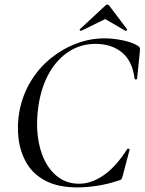

<svg xmlns="http://www.w3.org/2000/svg" viewBox="-20 -803 630 836"><path d="M318 13Q232 13 177 -16.5Q122 -46 94.5 -95Q67 -144 60.5 -201.5Q54 -259 64 -316Q78 -390 114 -449Q150 -508 201.5 -549.5Q253 -591 313 -613.5Q373 -636 434 -636Q475 -636 516.5 -627Q558 -618 581 -603Q588 -598 589 -594Q590 -590 589 -579L577 -461Q576 -457 571 -457Q566 -457 566 -461Q556 -539 510 -575.5Q464 -612 396 -612Q333 -612 281.5 -579.5Q230 -547 195.5 -487.5Q161 -428 148 -346Q137 -276 144 -214Q151 -152 174.5 -104.5Q198 -57 236 -30Q274 -3 324 -3Q378 -3 431.5 -40Q485 -77 534 -154Q536 -157 541 -155Q546 -153 544 -150L515 -40Q512 -28 509 -23.5Q506 -19 497 -17Q449 -1 402.5 6Q356 13 318 13ZM334 -669Q332 -668 328.5 -671Q325 -674 328 -676L438 -778Q442 -783 447.5 -783Q453 -783 456 -778L533 -676Q535 -674 531.5 -670.5Q528 -667 526 -669L438 -720Z"/></svg>

Font: Cormorant Garamond Light Medium
Style: Italic
Weight: 500
Italic angle: -10°
Version: Version 4.001